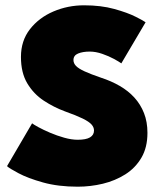

<svg xmlns="http://www.w3.org/2000/svg" viewBox="-20 -692 622 724"><path d="M297 -672Q361 -672 410.8 -658.2Q460.5 -644.5 491.2 -629Q522 -613.5 529 -608L437.5 -453Q429.5 -459 409.8 -469.8Q390 -480.5 365.5 -489Q341 -497.5 318.5 -497.5Q292 -497.5 274.5 -490.2Q257 -483 257 -465.5Q257 -453.5 266.5 -443.5Q276 -433.5 298.8 -423Q321.5 -412.5 361 -399Q399.5 -386.5 431.5 -368Q463.5 -349.5 486.8 -324Q510 -298.5 523 -265.5Q536 -232.5 536 -191Q536 -136 513.2 -97.2Q490.5 -58.5 452.5 -34.5Q414.5 -10.5 367.8 0.8Q321 12 273 12Q199.5 12 142.2 -4Q85 -20 49.8 -38.8Q14.5 -57.5 6.5 -65.5L101 -227Q106.5 -222.5 124.8 -212.5Q143 -202.5 168.8 -191.5Q194.5 -180.5 222 -172.8Q249.5 -165 273 -165Q304.5 -165 319.5 -174Q334.5 -183 334.5 -200Q334.5 -212 325.2 -222.5Q316 -233 292.2 -244.8Q268.5 -256.5 225 -272Q183 -287.5 145 -312.5Q107 -337.5 83 -377.5Q59 -417.5 59 -477.5Q59 -538.5 93 -582Q127 -625.5 181.5 -648.8Q236 -672 297 -672Z"/></svg>

Font: League Spartan Thin Black
Style: Regular
Weight: 900
Version: Version 2.002